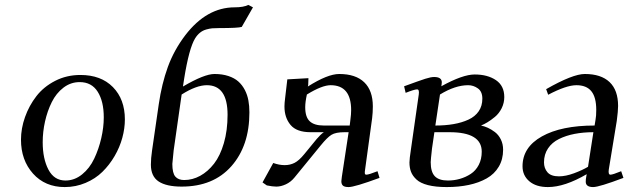

<svg xmlns="http://www.w3.org/2000/svg" viewBox="-20 -759 2585 786"><path d="M65.9 -187Q65.9 -233.4 82.5 -280Q99.1 -326.7 128.9 -365.2Q158.7 -403.8 205.8 -428Q252.9 -452.1 309.1 -452.1Q393.6 -452.1 442.4 -402.3Q491.2 -352.5 491.2 -270Q491.2 -233.4 480.7 -194.8Q470.2 -156.2 449.2 -120.1Q428.2 -84 399.4 -55.7Q370.6 -27.3 330.3 -10.3Q290 6.8 245.1 6.8Q164.6 6.8 115.2 -48.3Q65.9 -103.5 65.9 -187ZM154.8 -176.8Q154.8 -109.4 178.2 -64.7Q201.7 -20 248 -20Q285.2 -20 316.2 -45.2Q347.2 -70.3 365.7 -109.6Q384.3 -148.9 394.5 -193.1Q404.8 -237.3 404.8 -278.8Q404.8 -344.2 379.9 -383.5Q355 -422.9 306.2 -422.9Q269.5 -422.9 239.7 -400.1Q210 -377.4 191.9 -340.8Q173.8 -304.2 164.3 -261.7Q154.8 -219.2 154.8 -176.8Z M597.7 -85Q597.7 -110.8 602.5 -143.1L629.9 -332Q642.1 -416 667.2 -485.1Q692.4 -554.2 738.8 -615.2Q826.2 -729 940.9 -729Q976.6 -729 996.6 -738.8L1015.6 -729L969.7 -648.9Q955.6 -644 876 -644Q859.4 -644 848.6 -643.1Q837.9 -642.1 824 -638.2Q810.1 -634.3 798.8 -625.2Q787.6 -616.2 778.8 -602.1Q753.9 -561.5 733.9 -437L729 -404.8Q816.4 -456.1 857.9 -456.1Q890.1 -456.1 915 -447.8Q939.9 -439.5 955.8 -425.3Q971.7 -411.1 982.2 -390.9Q992.7 -370.6 996.8 -348.1Q1001 -325.7 1001 -298.8Q1001 -162.1 927.2 -78.6Q853.5 4.9 723.6 4.9Q661.1 4.9 629.4 -16.1Q597.7 -37.1 597.7 -85ZM685.5 -87.9Q685.5 -50.3 697.8 -36.1Q710 -22 733.9 -22Q768.1 -22 799.6 -39.3Q831.1 -56.6 856.2 -88.9Q881.3 -121.1 896.5 -173.1Q911.6 -225.1 911.6 -289.1Q911.6 -410.2 826.7 -410.2Q783.7 -410.2 723.6 -372.1L690.9 -143.1Q685.5 -93.8 685.5 -87.9Z M1054.7 -12.2 1098.6 -91.8Q1123 -83 1145.5 -83Q1167.5 -83 1185.8 -92.3Q1204.1 -101.6 1225.6 -127.9L1276.4 -189.9Q1293 -209.5 1305.7 -217.8H1251.5Q1194.3 -217.8 1169.4 -247.6Q1144.5 -277.3 1144.5 -323.2Q1144.5 -336.9 1147.5 -359.9L1156.2 -434.1L1242.7 -439L1241.7 -411.1L1240.2 -404.8Q1321.3 -456.1 1368.7 -456.1Q1436 -456.1 1471.2 -422.1Q1506.3 -388.2 1506.3 -323.2Q1506.3 -298.8 1503.4 -274.9L1474.6 -64.9Q1472.7 -53.7 1473.6 -48.8Q1474.6 -43.9 1479.5 -43.9Q1489.7 -43.9 1525.4 -58.1L1533.7 -30.8Q1431.6 6.8 1407.2 6.8Q1390.6 6.8 1384 1Q1377.4 -4.9 1377.4 -17.1Q1377.4 -21.5 1379.4 -35.2L1407.2 -217.8H1390.6Q1354.5 -217.8 1337.2 -207.3Q1319.8 -196.8 1292.5 -163.1L1185.5 -32.2Q1170.4 -13.7 1150.1 -4.4Q1129.9 4.9 1111.3 4.9Q1095.7 4.9 1072.3 0ZM1229.5 -319.8Q1229.5 -279.8 1248 -262.5Q1266.6 -245.1 1305.7 -245.1H1411.6L1414.6 -270Q1417.5 -291.5 1417.5 -308.1Q1417.5 -410.2 1333.5 -410.2Q1298.3 -410.2 1236.3 -372.1Q1229.5 -341.3 1229.5 -319.8Z M1634.3 -405.8Q1698.2 -429.2 1720.9 -436.5Q1743.7 -443.8 1757.3 -443.8Q1788.6 -443.8 1788.6 -421.9Q1788.6 -416 1787.6 -411.1L1786.6 -405.8Q1874 -454.1 1923.3 -454.1Q1976.1 -454.1 2010.3 -430.9Q2044.4 -407.7 2044.4 -361.8Q2044.4 -337.4 2033.7 -315.9Q2022.9 -294.4 2006.1 -280.5Q1989.3 -266.6 1975.3 -258.3Q1961.4 -250 1949.2 -245.1Q1963.4 -242.2 1977.3 -235.8Q1991.2 -229.5 2006.1 -218.3Q2021 -207 2030.3 -188.2Q2039.6 -169.4 2039.6 -146Q2039.6 -106.4 2021.7 -76.4Q2003.9 -46.4 1972.2 -28.6Q1940.4 -10.7 1899.4 -2Q1858.4 6.8 1808.6 6.8Q1763.2 6.8 1731.9 -1.2Q1700.7 -9.3 1684.8 -24.2Q1668.9 -39.1 1662.6 -55.7Q1656.2 -72.3 1656.2 -94.2Q1656.2 -107.9 1662.6 -149.9L1694.3 -372.1Q1697.3 -393.1 1687.5 -393.1Q1676.3 -393.1 1640.6 -378.9ZM1743.2 -95.2Q1743.2 -55.2 1760 -37.6Q1776.9 -20 1813.5 -20Q1839.4 -20 1863 -26.9Q1886.7 -33.7 1907.2 -47.1Q1927.7 -60.5 1939.9 -84Q1952.1 -107.4 1952.1 -138.2Q1952.1 -217.8 1820.3 -217.8H1758.3L1748.5 -150.9Q1743.2 -103.5 1743.2 -95.2ZM1762.2 -245.1Q1803.2 -245.1 1836.9 -251Q1870.6 -256.8 1897.7 -269.3Q1924.8 -281.7 1939.7 -303.5Q1954.6 -325.2 1954.6 -355Q1954.6 -384.3 1936.3 -397.2Q1918 -410.2 1896.5 -410.2Q1843.3 -410.2 1781.2 -372.1Z M2119.1 -78.1Q2119.1 -156.2 2198.5 -200.7Q2277.8 -245.1 2414.1 -245.1L2418 -269Q2420.9 -283.7 2420.9 -309.1Q2420.9 -360.8 2400.9 -385.5Q2380.9 -410.2 2339.8 -410.2Q2298.3 -410.2 2224.1 -371.1L2215.8 -394Q2324.7 -456.1 2374 -456.1Q2440.4 -456.1 2475.3 -423.1Q2510.3 -390.1 2510.3 -325.2Q2510.3 -304.7 2504.9 -264.2L2472.2 -64.9Q2469.2 -43.9 2479 -43.9Q2488.3 -43.9 2522.9 -58.1L2532.2 -30.8Q2432.6 6.8 2408.2 6.8Q2377.9 6.8 2377.9 -15.1Q2377.9 -25.4 2379.9 -35.2L2381.8 -45.9Q2291.5 6.8 2223.1 6.8Q2174.8 6.8 2147 -16.8Q2119.1 -40.5 2119.1 -78.1ZM2207 -94.2Q2207 -70.3 2221.2 -53.7Q2235.4 -37.1 2268.1 -37.1Q2295.9 -37.1 2329.6 -49.6Q2363.3 -62 2387.2 -76.2L2409.2 -217.8Q2367.7 -217.8 2332.3 -210.9Q2296.9 -204.1 2268.3 -189.9Q2239.7 -175.8 2223.4 -151.4Q2207 -127 2207 -94.2Z"/></svg>

Font: Dehuti Alt
Style: Bold-Italic
Weight: 700
Version: Version 1.2